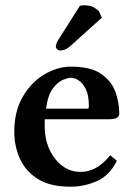

<svg xmlns="http://www.w3.org/2000/svg" viewBox="-20 -696 501 726"><path d="M282 -674Q288 -676 298 -676Q321 -676 335 -668Q349 -660 355 -652L365 -629L245 -521Q235 -512 225 -508.5Q215 -505 207 -505Q201 -505 196 -510Q191 -515 191 -519Q191 -524 193 -530Q195 -536 199 -543ZM397 -109 422 -88Q394 -32 346 -11Q298 10 246 10Q170 10 123.5 -19Q77 -48 55.5 -95.5Q34 -143 34 -198Q34 -275 66 -330Q98 -385 147.5 -414.5Q197 -444 249 -444Q323 -444 362 -417Q401 -390 416 -349.5Q431 -309 431 -266Q431 -245 392 -245H149V-219Q149 -170 167 -131Q185 -92 215.5 -69Q246 -46 285 -46Q314 -46 341.5 -60.5Q369 -75 397 -109ZM154 -285H314Q316 -287 316 -296Q316 -336 304.5 -359Q293 -382 277.5 -392Q262 -402 248 -402Q238 -402 218 -394Q198 -386 179.5 -361Q161 -336 154 -285Z"/></svg>

Font: Libertinus Serif SemiBold
Style: Regular
Weight: 600
Designer: Philipp H. Poll, Khaled Hosny
Foundry: Caleb Maclennan
Version: Version 7.051;RELEASE